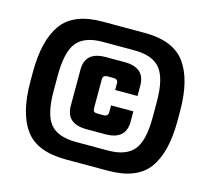

<svg xmlns="http://www.w3.org/2000/svg" viewBox="-94 -746 933 856"><g transform="rotate(15 372.5 -318.0)"><path d="M411 -254V-285H514V-237Q514 -154 419 -154H333Q238 -154 238 -237V-404Q238 -487 333 -487H419Q514 -487 514 -404V-356H411V-387Q411 -406 390 -406H362Q341 -406 341 -387V-254Q341 -243 345.5 -238.5Q350 -234 362 -234H390Q411 -234 411 -254ZM302 -87H449Q532 -87 568 -130Q604 -173 604 -281V-352Q604 -461 568 -505Q532 -549 449 -549H302Q218 -549 182.5 -505Q147 -461 147 -352V-281Q147 -173 182.5 -130Q218 -87 302 -87ZM715 -339V-294Q715 -149 660.5 -74.5Q606 0 472 0H278Q145 0 90.5 -74.5Q36 -149 36 -294V-339Q36 -485 90.5 -560.5Q145 -636 278 -636H472Q605 -636 660 -560.5Q715 -485 715 -339Z"/></g></svg>

Font: Teko Semibold
Style: Regular
Weight: 600
Designer: Manushi Parikh, Jonny Pinhorn
Foundry: Indian Type Foundry
Version: Version 1.105;PS 1.0;hotconv 1.0.78;makeotf.lib2.5.61930; tt